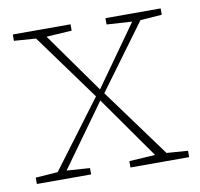

<svg xmlns="http://www.w3.org/2000/svg" viewBox="-60 -533 620 596"><g transform="rotate(-10 250.0 -235.0)"><path d="M309 -450V-470H483V-450L415 -445L265 -241L423 -25L490 -20V0H305V-20L387 -25L249 -221L108 -25L181 -20V0H10V-20L80 -25L238 -236L86 -445L17 -450V-470H199V-450L119 -445L254 -255L389 -445Z"/></g></svg>

Font: Source Serif Pro ExtraLight
Style: Regular
Weight: 200
Designer: Frank Grießhammer
Foundry: Adobe Systems Incorporated
Version: Version 3.001;hotconv 1.0.111;makeotfexe 2.5.65597